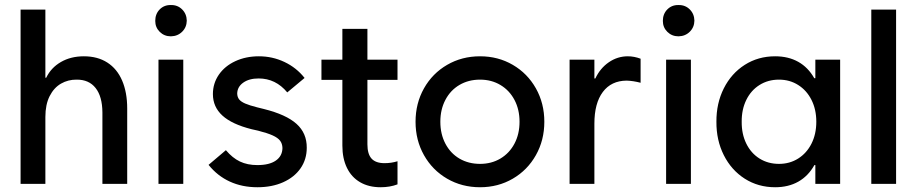

<svg xmlns="http://www.w3.org/2000/svg" viewBox="-20 -746 3719 779"><path d="M63.5 -707H164.1V-430.7H167.5Q187 -471.2 227.1 -494.4Q267.1 -517.6 320.3 -517.6Q376 -517.6 415.5 -492.2Q455.1 -466.8 475.6 -418.9Q496.1 -371.1 496.1 -305.7V0H395.5V-290Q395 -354.5 367.9 -388.9Q340.8 -423.3 291 -422.9Q256.3 -423.3 227.5 -406.7Q198.7 -390.1 181.4 -356Q164.1 -321.8 164.1 -271.5V0H63.5Z M623 -503.9H723.6V0H623ZM609.9 -661.1Q609.9 -689.5 627.9 -707.8Q646 -726.1 673.3 -725.6Q700.7 -726.1 719 -707.8Q737.3 -689.5 737.8 -662.1Q737.3 -635.3 719 -617.2Q700.7 -599.1 673.3 -598.6Q646.5 -598.6 628.2 -616.7Q609.9 -634.8 609.9 -661.1Z M826.2 -77.1 896.5 -136.7Q923.3 -105 953.6 -90.6Q983.9 -76.2 1024.4 -76.2Q1072.8 -76.2 1099.1 -94.5Q1125.5 -112.8 1126 -145.5Q1125.5 -163.1 1116.5 -175Q1107.4 -187 1086.4 -196.5Q1065.4 -206.1 1027.3 -215.8L1001 -221.7Q921.4 -241.7 882.6 -276.9Q843.8 -312 843.8 -364.3Q843.8 -407.7 867.9 -442.9Q892.1 -478 934.8 -497.8Q977.5 -517.6 1030.3 -517.6Q1085.4 -517.6 1134 -494.6Q1182.6 -471.7 1215.8 -429.7L1145.5 -371.1Q1098.6 -427.7 1029.3 -427.7Q990.7 -427.7 966.8 -410.6Q942.9 -393.6 942.4 -366.2Q942.9 -352.1 950.2 -342.8Q957.5 -333.5 974.9 -325.9Q992.2 -318.4 1023.4 -310.5L1050.8 -303.7Q1141.1 -281.2 1183.1 -243.4Q1225.1 -205.6 1224.6 -146.5Q1224.6 -99.6 1199.5 -63.2Q1174.3 -26.9 1128.9 -6.6Q1083.5 13.7 1024.4 13.7Q962.4 13.7 912.4 -9.3Q862.3 -32.2 826.2 -77.1Z M1284.2 -503.9H1369.1V-628.9H1470.7V-503.9H1592.8V-421.9H1470.7V-160.2Q1470.7 -121.1 1487.5 -102.5Q1504.4 -84 1540 -84Q1567.9 -84 1592.8 -91.8V2Q1562 13.7 1524.4 13.7Q1476.1 13.7 1441.2 -6.6Q1406.2 -26.9 1387.7 -64.9Q1369.1 -103 1369.1 -155.3V-421.9H1284.2Z M1666 -252Q1666 -326.7 1700.2 -387.5Q1734.4 -448.2 1794.2 -482.9Q1854 -517.6 1927.7 -517.6Q2001 -517.6 2060.5 -482.9Q2120.1 -448.2 2154.3 -387.5Q2188.5 -326.7 2188.5 -252Q2188.5 -177.2 2154.3 -116.5Q2120.1 -55.7 2060.5 -21Q2001 13.7 1927.7 13.7Q1854 13.7 1794.2 -21Q1734.4 -55.7 1700.2 -116.5Q1666 -177.2 1666 -252ZM2087.9 -252Q2087.9 -301.8 2067.4 -340.6Q2046.9 -379.4 2010.5 -401.1Q1974.1 -422.9 1927.7 -422.9Q1880.9 -422.9 1844.2 -401.4Q1807.6 -379.9 1787.1 -340.8Q1766.6 -301.8 1766.6 -252Q1766.6 -202.1 1787.1 -163.1Q1807.6 -124 1844.2 -102.5Q1880.9 -81.1 1927.7 -81.1Q1974.1 -81.1 2010.5 -102.8Q2046.9 -124.5 2067.4 -163.3Q2087.9 -202.1 2087.9 -252Z M2291 -503.9H2391.6V-427.7H2395.5Q2415 -469.2 2450.2 -493.4Q2485.4 -517.6 2527.3 -517.6Q2552.7 -517.6 2579.1 -507.8V-410.2Q2549.8 -418 2522.5 -418.9Q2460 -418.5 2425.8 -372.8Q2391.6 -327.1 2391.6 -244.1V0H2291Z M2682.6 -503.9H2783.2V0H2682.6ZM2669.4 -661.1Q2669.4 -689.5 2687.5 -707.8Q2705.6 -726.1 2732.9 -725.6Q2760.3 -726.1 2778.6 -707.8Q2796.9 -689.5 2797.4 -662.1Q2796.9 -635.3 2778.6 -617.2Q2760.3 -599.1 2732.9 -598.6Q2706.1 -598.6 2687.7 -616.7Q2669.4 -634.8 2669.4 -661.1Z M3292 -252Q3292 -301.8 3272.5 -340.6Q3252.9 -379.4 3218.5 -401.1Q3184.1 -422.9 3140.6 -422.9Q3096.2 -422.9 3061.5 -401.1Q3026.9 -379.4 3007.8 -340.3Q2988.8 -301.3 2989.3 -252Q2988.8 -202.6 3007.8 -163.6Q3026.9 -124.5 3061.5 -102.8Q3096.2 -81.1 3140.6 -81.1Q3184.1 -81.1 3218.5 -102.8Q3252.9 -124.5 3272.5 -163.3Q3292 -202.1 3292 -252ZM3288.1 0V-76.2H3284.2Q3259.3 -31.7 3219 -9Q3178.7 13.7 3125 13.7Q3056.2 13.7 3001.7 -21Q2947.3 -55.7 2916.7 -116.5Q2886.2 -177.2 2886.7 -252Q2886.2 -326.7 2916.7 -387.5Q2947.3 -448.2 3001.7 -482.9Q3056.2 -517.6 3125 -517.6Q3178.7 -517.6 3218.8 -495.1Q3258.8 -472.7 3283.7 -428.7H3288.1V-503.9H3388.7V0Z M3515.1 -707H3615.7V0H3515.1Z"/></svg>

Font: Wanted Sans Medium
Style: Regular
Weight: 500
Designer: Original Design by Kil Hyung-jin and Kang Hanbin, Wanted Lab, Inc; Hangeul from Source Han Sans by Jang Soo-young and Ka
Foundry: Wanted Lab, Inc.
Version: Version 1.001